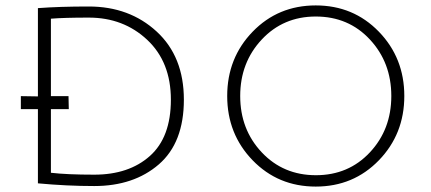

<svg xmlns="http://www.w3.org/2000/svg" viewBox="-20 -679 1593 709"><path d="M328 -34Q456 -34 533.5 -103Q611 -172 611 -311Q611 -450 523.5 -532Q436 -614 308 -614Q217 -614 168 -610V-324H233L234 -276H168V-41Q228 -34 328 -34ZM308 -655Q458 -655 558.5 -562.5Q659 -470 659 -311Q659 -152 566.5 -72Q474 8 328 8Q227 8 120 -2V-276H57V-324L120 -323V-649Q200 -655 308 -655Z M1146 10Q1007 10 913 -87Q819 -184 819 -324.5Q819 -465 913 -562Q1007 -659 1146 -659Q1285 -659 1379 -562Q1473 -465 1473 -324.5Q1473 -184 1379 -87Q1285 10 1146 10ZM1146 -618Q1026 -618 946.5 -533Q867 -448 867 -324.5Q867 -201 946.5 -116.5Q1026 -32 1146.5 -32Q1267 -32 1346 -116.5Q1425 -201 1425 -324.5Q1425 -448 1346 -533Q1267 -618 1146 -618Z"/></svg>

Font: Julius Sans One
Style: Regular
Weight: 400
Designer: Luciano Vergara
Foundry: LatinoType
Version: Version 1.001